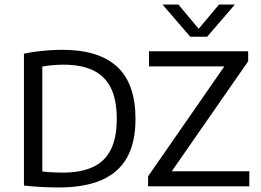

<svg xmlns="http://www.w3.org/2000/svg" viewBox="-20 -821 1150 846"><path d="M239 5Q202.5 5 164 3Q125.5 1 85.5 -3.5V-584.5Q111.5 -590 140.2 -593.8Q169 -597.5 198.5 -599.5Q228 -601.5 255.5 -601.5Q415 -601.5 496 -527Q577 -452.5 577 -297Q577 -192 539 -125.5Q501 -59 426 -27Q351 5 239 5ZM257 -60.5Q336 -60.5 388.8 -84.8Q441.5 -109 468 -161.2Q494.5 -213.5 494.5 -297.5Q494.5 -381 468.5 -433.5Q442.5 -486 390.5 -511Q338.5 -536 260.5 -536Q236.5 -536 211.5 -533.8Q186.5 -531.5 166.5 -528V-65.5Q187.5 -63 209.8 -61.8Q232 -60.5 257 -60.5ZM632.5 0V-44L980 -545L984 -528.5H636.5V-595H1073.5V-551L725.5 -50L721.5 -66.5H1078.5V0ZM818.5 -659 696 -801H766L864 -684H847L945 -801H1015L892.5 -659Z"/></svg>

Font: Encode Sans SC
Style: Regular
Weight: 400
Version: Version 3.002